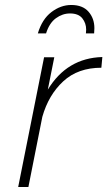

<svg xmlns="http://www.w3.org/2000/svg" viewBox="-20 -751 431 771"><path d="M358 -617H325L326 -632Q326 -658 310.5 -677.5Q295 -697 261 -697Q231 -697 204.5 -677.8Q178 -658.5 165 -617H132Q149 -674 186.5 -702.5Q224 -731 266 -731Q312 -731 335.5 -704Q359 -677 359 -638ZM94 0H53L157 -521H198L172 -391Q249 -518 391 -522L387 -479Q293 -479 234 -424.5Q175 -370 150 -282Z"/></svg>

Font: Argentum Sans ExtraLight
Style: Italic
Weight: 200
Italic angle: -11°
Designer: Julieta Ulanovsky (font), Cristiano Sobral (main changes and remaster)
Foundry: Julieta Ulanovsky (font), Cristiano Sobral (main changes and remaster)
Version: Version 2.007;June 15, 2022;FontCreator 14.0.0.2814 64-bit; 